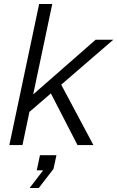

<svg xmlns="http://www.w3.org/2000/svg" viewBox="-20 -730 590 966"><path d="M27 0H93L128 -167L236 -260L370 0H450L288 -304L550 -530H461L147 -255L243 -710H177ZM129 216H175L249 120L264 51H181L165 127H197Z"/></svg>

Font: Geist Light
Style: Italic
Weight: 300
Italic angle: -12°
Designer: Basement.studio, Andrés Briganti, Mateo Zaragoza
Foundry: Basement.studio, Vercel, Andrés Briganti, Guido Ferreyra, Mateo Zaragoza
Version: Version 1.500